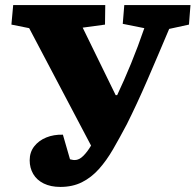

<svg xmlns="http://www.w3.org/2000/svg" viewBox="-20 -723 771 757"><path d="M436 -348H442Q469 -405 496.5 -472Q524 -539 549 -612L464 -629L470 -703H731L725 -626L647 -609Q625 -557 603.5 -506.5Q582 -456 561 -407.5Q540 -359 519.5 -315Q499 -271 480 -233Q452 -180 426 -135Q400 -90 370 -56.5Q340 -23 303 -4.5Q266 14 218 14Q180 14 152.5 0.5Q125 -13 111 -37Q97 -61 97 -91Q97 -123 115 -146Q133 -169 162.5 -181Q192 -193 228 -192L256 -95Q261 -94 265 -93Q269 -92 275 -92Q292 -92 308.5 -108.5Q325 -125 339 -149L95 -612L25 -626L32 -703H395L394 -626L306 -614Z"/></svg>

Font: Literata 18pt ExtraBold
Style: Italic
Weight: 800
Italic angle: -2°
Designer: Latin by Veronika Burian and Jose Scaglione. Greek by Irene Vlachou. Cyrillic by Vera Evstafieva
Foundry: TypeTogether
Version: Version 3.103;gftools[0.9.29]